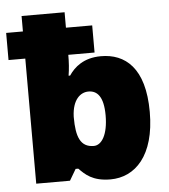

<svg xmlns="http://www.w3.org/2000/svg" viewBox="-57 -809 761 867"><g transform="rotate(-5 323.5 -375.0)"><path d="M409 10C521 10 612 -80 612 -278C612 -479 523 -548 414 -548C335 -548 292 -509 268 -473H261C266 -503 268 -532 268 -570V-567H387V-690H268V-760H73V-690H-3V-567H73V0H226L256 -51H268C295 -24 327 10 409 10ZM347 -147C286 -147 268 -196 268 -283V-288C271 -363 307 -394 344 -394C383 -394 412 -366 412 -280C412 -193 383 -147 347 -147Z"/></g></svg>

Font: Noto Sans UI Black
Style: Regular
Weight: 900
Designer: Monotype Design Team
Foundry: Monotype Imaging Inc.
Version: Version 1.901